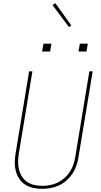

<svg xmlns="http://www.w3.org/2000/svg" viewBox="-20 -1186 640 1214"><path d="M247 8Q218 8 190 2Q162 -4 139.5 -18.5Q117 -33 102 -55.5Q87 -78 80 -105Q73 -132 73.5 -160.5Q74 -189 79 -218L164 -735H185L99 -215Q95 -189 94.5 -163.5Q94 -138 100 -114Q106 -90 119 -69.5Q132 -49 152 -35.5Q172 -22 196.5 -16.5Q221 -11 247 -11Q271 -11 296 -15.5Q321 -20 344.5 -31.5Q368 -43 388 -60.5Q408 -78 422 -100Q436 -122 444 -146Q452 -170 456 -194L545 -735H566L476 -191Q472 -165 463 -138.5Q454 -112 438.5 -88.5Q423 -65 401 -45.5Q379 -26 353.5 -14Q328 -2 300.5 3Q273 8 247 8ZM476 -860 485 -910H535L527 -860ZM246 -860 255 -910H305L297 -860ZM416 -1015 312 -1154 330 -1166 431 -1025Z"/></svg>

Font: Iosevka SS04 Th Ex Obl
Style: Regular
Weight: 100
Width: 7
Italic angle: -9°
Monospace: yes
Designer: Belleve Invis
Foundry: Belleve Invis
Version: Version 19.0.0; ttfautohint (v1.8.4)